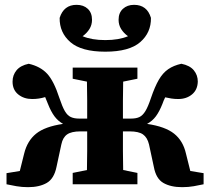

<svg xmlns="http://www.w3.org/2000/svg" viewBox="-20 -763 870 795"><path d="M823 0Q805 4 782.5 8Q760 12 734 12Q687 12 656.5 -5.5Q626 -23 617 -72L597 -165Q590 -194 572 -206.5Q554 -219 517 -219H489Q489 -180 489 -137.5Q489 -95 490 -59L549 -47V0H281V-47L340 -59Q341 -95 341 -137.5Q341 -180 341 -219H313Q276 -219 258 -206.5Q240 -194 234 -165L214 -72Q204 -23 173.5 -5.5Q143 12 96 12Q71 12 48 8Q25 4 7 0V-46L62 -55L80 -127Q93 -180 129.5 -209.5Q166 -239 241 -250Q220 -262 205.5 -281.5Q191 -301 178 -334Q175 -341 172.5 -347.5Q170 -354 167 -361Q154 -357 141 -355Q128 -353 113 -353Q79 -353 55.5 -372Q32 -391 32 -425Q32 -452 48.5 -472Q65 -492 99 -499Q147 -488 175 -458Q203 -428 226 -357Q238 -321 248.5 -303Q259 -285 273 -278.5Q287 -272 307 -272H341Q341 -307 341 -348Q341 -389 340 -425L281 -437V-483H549V-437L490 -425Q489 -388 489 -346Q489 -304 489 -272H523Q544 -272 557.5 -278.5Q571 -285 582 -303Q593 -321 605 -357Q621 -404 637.5 -432.5Q654 -461 676.5 -476.5Q699 -492 731 -499Q766 -492 782.5 -472Q799 -452 799 -425Q798 -391 775 -372Q752 -353 718 -353Q703 -353 690 -355Q677 -357 664 -360Q657 -346 653 -334Q640 -301 625.5 -281.5Q611 -262 589 -250Q664 -239 701 -209.5Q738 -180 750 -127L768 -55L823 -46ZM416 -549Q317 -549 271.5 -588.5Q226 -628 227 -689Q244 -743 297 -743Q326 -743 343.5 -726.5Q361 -710 361 -681Q361 -660 350.5 -643Q340 -626 322 -613Q360 -597 416 -597Q472 -597 510 -613Q492 -626 481.5 -643Q471 -660 471 -681Q471 -710 489 -726.5Q507 -743 535 -743Q589 -743 605 -689Q606 -628 560.5 -588.5Q515 -549 416 -549Z"/></svg>

Font: Source Serif Pro
Style: Bold
Weight: 700
Designer: Frank Grießhammer
Foundry: Adobe Systems Incorporated
Version: Version 3.001;hotconv 1.0.111;makeotfexe 2.5.65597